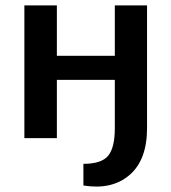

<svg xmlns="http://www.w3.org/2000/svg" viewBox="-20 -510 633 709"><path d="M404 -490H523V-37Q523 81 458 136.5Q393 192 288 175V95Q355 95 379.5 65Q404 35 404 -37V-215H190V0H70V-490H190V-304H404Z"/></svg>

Font: Exo 2 Semi Bold
Style: Regular
Weight: 600
Designer: Natanael Gama
Version: Version 1.001;PS 001.001;hotconv 1.0.88;makeotf.lib2.5.64775